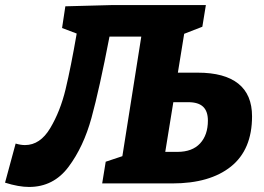

<svg xmlns="http://www.w3.org/2000/svg" viewBox="-51 -727 1046 761"><path d="M733 -439Q839 -439 893.5 -395.5Q948 -352 948 -266Q948 -134 864.5 -67Q781 0 632 0H354L368 -86L434 -108L509 -582H383Q343 -374 311.5 -259.5Q280 -145 220.5 -65.5Q161 14 64 14Q23 14 -31 -3L11 -158Q31 -152 48 -152Q108 -152 148 -219Q188 -286 209 -373.5Q230 -461 253 -594L195 -616L208 -702L396 -707H765L751 -621L679 -593L654 -439ZM652 -125Q711 -125 742 -158.5Q773 -192 773 -249Q773 -286 754 -304Q735 -322 695 -322H636L604 -125Z"/></svg>

Font: Bitter Pro ExtraBold
Style: Italic
Weight: 800
Italic angle: -9°
Designer: Sol Matas, and Bitter project Authors
Foundry: Sol Matas
Version: Version 1.010